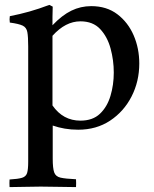

<svg xmlns="http://www.w3.org/2000/svg" viewBox="-20 -517 628 783"><path d="M19 246Q18 230 19 215Q54 213 70 208Q86 203 90.5 188.5Q95 174 95 142V-328Q95 -367 91.5 -386Q88 -405 72.5 -412.5Q57 -420 20 -425Q18 -439 20 -451Q61 -459 100 -470Q139 -481 181 -497L195 -490Q194 -465 194 -447.5Q194 -430 194 -414Q233 -455 271 -473.5Q309 -492 352 -492Q415 -492 458.5 -459Q502 -426 525 -373Q548 -320 548 -258Q548 -185 516.5 -123.5Q485 -62 429 -25Q373 12 299 12Q270 12 244 7.5Q218 3 195 -5V130Q195 169 201 186Q207 203 227 207.5Q247 212 290 214Q291 230 290 246Q256 246 221.5 245Q187 244 146 244Q107 244 79 245Q51 246 19 246ZM194 -87Q237 -25 308 -25Q358 -25 387.5 -53Q417 -81 430.5 -126Q444 -171 444 -221Q444 -271 431 -319Q418 -367 388.5 -398.5Q359 -430 308 -430Q247 -430 194 -371Z"/></svg>

Font: Tiro Devanagari Sanskrit
Style: Regular
Weight: 400
Designer: Devanagari: John Hudson & Fiona Ross. Latin: John Hudson.
Foundry: Tiro Typeworks Ltd.
Version: Version 1.52